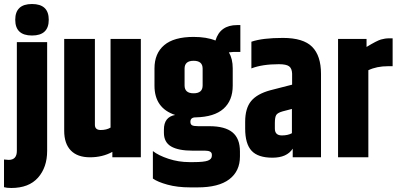

<svg xmlns="http://www.w3.org/2000/svg" viewBox="-39 -784 1982 957"><path d="M120.5 -607Q37 -607 37 -685.5Q37 -764 120.5 -764Q204 -764 204 -685.5Q204 -607 120.5 -607ZM45 -574H196V-32Q196 50 150.5 101.5Q105 153 17 153Q-6 153 -19 149V11Q-3 13 4 13Q45 13 45 -32Z M512 -590H663V0H521V-27Q472 0 409.5 0Q347 0 314 -34Q281 -68 281 -132V-590H434V-162Q434 -136 463 -136Q492 -136 512 -148Z M1159 -525H1124Q1116 -525 1102 -523Q1121 -491 1121 -443V-357Q1121 -283 1075 -242Q1029 -201 936 -199Q910 -199 910 -177Q910 -164 918.5 -159.5Q927 -155 950 -155H1005Q1082 -155 1119.5 -124.5Q1157 -94 1157 -29V-4Q1157 69 1104 109.5Q1051 150 946 150H909Q845 150 796 136.5Q747 123 723 106V-31Q751 -9 801 7.5Q851 24 905 24H926Q978 24 997.5 16.5Q1017 9 1017 -8V-13Q1017 -33 983 -33H922Q850 -33 814 -54Q778 -75 778 -122V-138Q778 -201 834 -211Q731 -245 731 -357V-443Q731 -518 779.5 -559Q828 -600 926 -600Q991 -600 1035 -582Q1058 -659 1143 -659H1159ZM971 -358V-442Q971 -481 926 -481Q881 -481 881 -442V-358Q881 -319 926 -319Q971 -319 971 -358Z M1331 -171V-143Q1331 -109 1366 -109Q1396 -109 1416 -120V-241L1370 -229Q1345 -222 1338 -211Q1331 -200 1331 -171ZM1214 -576Q1269 -595 1371 -595Q1473 -595 1517 -550.5Q1561 -506 1561 -416V0H1420V-43Q1391 2 1319 2Q1247 2 1215 -32.5Q1183 -67 1183 -143V-177Q1183 -244 1212.5 -280Q1242 -316 1308 -334L1417 -362V-417Q1416 -443 1402 -453.5Q1388 -464 1351 -464Q1268 -464 1214 -443Z M1901 -593H1918V-454H1895Q1839 -454 1797 -434V0H1646V-590H1788V-550Q1839 -581 1859.5 -587Q1880 -593 1901 -593Z"/></svg>

Font: Khand
Style: Bold
Weight: 700
Designer: Devanagari: Sanchit Sawaria, Jyotish Sonowal; Latin: Satya Rajpurohit
Foundry: Indian Type Foundry
Version: Version 1.101;PS 1.0;hotconv 1.0.78;makeotf.lib2.5.61930; tt